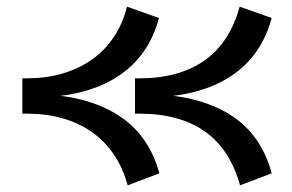

<svg xmlns="http://www.w3.org/2000/svg" viewBox="-20 -532 875 576"><path d="M700 24Q686 -28 660 -68.5Q634 -109 597 -136Q560 -163 510 -177Q460 -191 399 -191H385V-297H398Q459 -297 508.5 -311Q558 -325 595.5 -352Q633 -379 659 -419.5Q685 -460 699 -512L795 -478Q780 -422 750 -378.5Q720 -335 673.5 -304Q627 -273 564 -256.5Q501 -240 419 -240V-249Q501 -249 564 -232.5Q627 -216 674 -185.5Q721 -155 751 -110.5Q781 -66 795 -12ZM363 24Q349 -28 321.5 -68.5Q294 -109 255.5 -136Q217 -163 168 -177Q119 -191 61 -191H47V-297H60Q117 -297 166 -311Q215 -325 254 -352Q293 -379 320.5 -419.5Q348 -460 361 -512L457 -478Q442 -422 412 -378.5Q382 -335 335.5 -304Q289 -273 226 -256.5Q163 -240 82 -240V-249Q163 -249 226 -232.5Q289 -216 336 -185.5Q383 -155 413.5 -110.5Q444 -66 458 -12Z"/></svg>

Font: BioRhyme
Style: Bold
Weight: 700
Designer: Aoife Mooney
Foundry: Aoife Mooney Type
Version: Version 1.600;gftools[0.9.33]